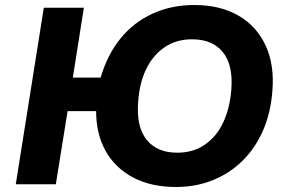

<svg xmlns="http://www.w3.org/2000/svg" viewBox="-20 -736 1152 767"><path d="M683 11Q584 11 512.5 -26.5Q441 -64 402.5 -132Q364 -200 364 -292H250L203 0H43L155 -705H315L271 -426H382Q409 -518 461.5 -582.5Q514 -647 589.5 -681.5Q665 -716 756 -716Q859 -716 932 -674Q1005 -632 1041 -554.5Q1077 -477 1068 -371Q1061 -283 1030 -213Q999 -143 948 -93Q897 -43 829.5 -16Q762 11 683 11ZM688 -126Q751 -126 797.5 -157.5Q844 -189 871 -245.5Q898 -302 904 -377Q912 -476 870.5 -527.5Q829 -579 747 -579Q685 -579 638.5 -548Q592 -517 564.5 -461Q537 -405 532 -329Q524 -230 565.5 -178Q607 -126 688 -126Z"/></svg>

Font: Nunito Sans 9pt ExtraBold
Style: Italic
Weight: 800
Italic angle: -9°
Version: Version 3.101;gftools[0.9.27]